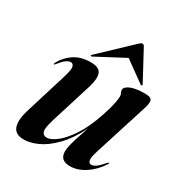

<svg xmlns="http://www.w3.org/2000/svg" viewBox="-155 -751 824 873"><g transform="rotate(30 257.0 -315.0)"><path d="M482.5 -93.5Q486 -93 481.5 -87Q453.5 -43 414.2 -17Q375 9 334.5 9Q282 9 282 -38Q282 -56 289 -82Q296 -108 305.2 -134.2Q314.5 -160.5 320.5 -179.5Q285 -109 244.2 -67.8Q203.5 -26.5 164.2 -8.8Q125 9 93 9Q47 9 35.8 -23Q24.5 -55 41.5 -110.5L109 -330Q123 -374.5 119 -388.8Q115 -403 103 -403Q92.5 -403 79.8 -394.2Q67 -385.5 48 -361.5Q43 -355 41 -355.5Q37 -356 42 -366Q62.5 -403 97.2 -425.5Q132 -448 182 -448Q226 -448 236.2 -424Q246.5 -400 231.5 -350L163.5 -132Q149 -84.5 154.2 -67.5Q159.5 -50.5 179.5 -50.5Q198 -50.5 227.5 -72.2Q257 -94 289.5 -142Q322 -190 348.5 -269Q363 -311.5 368.5 -338.8Q374 -366 374 -380Q374 -389.5 370 -395.2Q366 -401 366 -409.5Q366 -426 392.5 -437Q419 -448 466.5 -448Q496.5 -448 502 -435.8Q507.5 -423.5 499.5 -396.5L411 -117Q397.5 -75.5 400 -60.2Q402.5 -45 415.5 -45Q426 -45 439.5 -54.2Q453 -63.5 475 -89Q480 -94 482.5 -93.5ZM174 -473.5Q168 -471 166 -472.5Q164.5 -475 168.5 -479.5L327.5 -630Q336.5 -639 343 -639Q349.5 -639 354.5 -630L435.5 -479.5Q438.5 -475 434.5 -472.5Q432.5 -470.5 428 -473.5L320.5 -551Z"/></g></svg>

Font: Fraunces 144pt SemiBold
Style: Italic
Weight: 600
Italic angle: -16°
Version: Version 1.000;[0bf87f6ff]